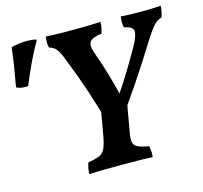

<svg xmlns="http://www.w3.org/2000/svg" viewBox="-199 -793 961 908"><g transform="rotate(-15 281.5 -339.5)"><path d="M277 -205Q254 -290 227.5 -370.5Q201 -451 169 -531Q155 -570 144.5 -588.5Q134 -607 124 -614Q114 -621 100 -625Q97 -637 97 -650.5Q97 -664 99 -679Q120 -678 142.5 -677Q165 -676 186.5 -676Q208 -676 225 -676Q244 -676 267 -676Q290 -676 315 -677Q340 -678 367 -679Q367 -663 364 -649.5Q361 -636 357 -624Q310 -618 298.5 -601Q287 -584 301 -545Q322 -488 340 -426.5Q358 -365 373 -301L355 -312Q391 -364 423.5 -417.5Q456 -471 489 -529Q514 -575 511.5 -596.5Q509 -618 467 -625Q462 -649 466 -679Q491 -677 516.5 -676.5Q542 -676 568 -676Q594 -676 615 -676.5Q636 -677 662 -679Q661 -651 651 -625Q640 -621 629 -614.5Q618 -608 603.5 -590Q589 -572 565 -534Q506 -439 453 -360Q400 -281 344 -205ZM130 3Q130 -14 133 -28Q136 -42 140 -52Q177 -58 196 -66.5Q215 -75 224 -95Q233 -115 240 -153L263 -284H391L366 -143Q360 -111 362.5 -93Q365 -75 382.5 -66.5Q400 -58 438 -51Q440 -38 441 -24.5Q442 -11 440 3Q408 1 369 0.5Q330 0 290 0Q246 0 203.5 0.5Q161 1 130 3ZM-42 -474Q-75 -471 -99 -483Q-89 -538 -81.5 -585.5Q-74 -633 -70 -672Q-51 -677 -31.5 -679.5Q-12 -682 5 -682Q20 -682 32.5 -680.5Q45 -679 55 -676Q29 -632 4 -579Q-21 -526 -42 -474Z"/></g></svg>

Font: Vollkorn SemiBold
Style: Italic
Weight: 600
Italic angle: -11°
Designer: Friedrich Althausen
Foundry: Friedrich Althausen
Version: Version 5.000